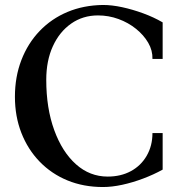

<svg xmlns="http://www.w3.org/2000/svg" viewBox="-20 -736 714 772"><path d="M394 16Q316 16 251.5 -10.5Q187 -37 139.5 -86Q92 -135 66 -201.5Q40 -268 40 -347Q40 -427 66 -494.5Q92 -562 139.5 -611.5Q187 -661 251.5 -688Q316 -715 394 -716Q430 -716 471.5 -707Q513 -698 555.5 -682.5Q598 -667 634 -646V-499H593Q594 -533 576 -564Q558 -595 527 -620Q496 -645 456.5 -659.5Q417 -674 374 -674Q313 -674 266 -641Q219 -608 192.5 -550Q166 -492 166 -415Q166 -301 198 -213Q230 -125 285.5 -75.5Q341 -26 413 -26Q466 -26 506.5 -48Q547 -70 570 -110Q593 -150 593 -201H634V-54Q598 -34 555.5 -18Q513 -2 471.5 7Q430 16 394 16Z"/></svg>

Font: Wittgenstein Medium
Style: Regular
Weight: 500
Designer: Jörg Drees
Foundry: Jörg Drees
Version: Version 1.500